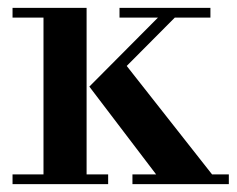

<svg xmlns="http://www.w3.org/2000/svg" viewBox="-20 -470 604 490"><path d="M386 -15 208 -249 300 -306 529 -15ZM12 0V-25H256V0ZM91 -15V-434H201V-15ZM318 0V-25H564V0ZM12 -425V-450H201V-425ZM208 -249 391 -433H434L251 -249ZM285 -425V-450H517V-425Z"/></svg>

Font: Libre Bodoni
Style: Regular
Weight: 400
Designer: Pablo Impallari, Rodrigo Fuenzalida
Foundry: Impallari Type
Version: Version 2.005;gftools[0.9.23]